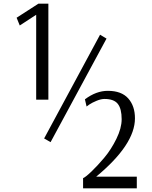

<svg xmlns="http://www.w3.org/2000/svg" viewBox="-20 -770 826 1040"><path d="M721 187V250H430V195Q443 190 475.5 159Q508 128 545 84Q582 40 610.5 -18Q639 -76 639 -124Q639 -181 618 -207.5Q597 -234 546 -234Q527 -234 503 -224Q479 -214 464 -204L449 -193L440 -232Q501 -278 564 -278Q638 -278 674.5 -237Q711 -196 711 -129Q711 13 501 187ZM557 -561 254 0 219 -20 522 -582ZM188 -750H242V-230H176V-690L87 -632L70 -674Z"/></svg>

Font: Arsenal
Style: Regular
Weight: 400
Designer: Andrij Shevchenko
Foundry: Stairsfor.com
Version: Version 1.000